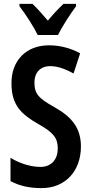

<svg xmlns="http://www.w3.org/2000/svg" viewBox="-20 -957 469 987"><path d="M174 -777H278C299 -820 342 -886 371 -925V-937H306C277 -909 257 -888 226 -851C197 -884 170 -916 147 -937H80V-925C112 -884 154 -818 174 -777ZM396 -204C396 -297 351 -355 260 -406C178 -452 157 -474 157 -534C157 -582 186 -617 238 -617C274 -617 314 -604 358 -579L392 -683C346 -708 291 -724 234 -724C114 -725 38 -645 39 -528C39 -415 91 -369 176 -320C256 -275 277 -247 277 -193C277 -140 246 -99 188 -99C142 -99 83 -115 34 -146V-26C83 0 134 10 194 10C316 10 396 -78 396 -204Z"/></svg>

Font: Noto Sans Georgian ExtraCondensed SemiBold
Style: Regular
Weight: 600
Width: 2
Designer: Monotype Design Team, Akaki Razmadze
Foundry: Google LLC
Version: Version 2.005